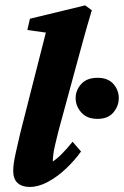

<svg xmlns="http://www.w3.org/2000/svg" viewBox="-20 -703 472 730"><path d="M92.8 7.8Q63.5 7.8 46.9 -7.3Q30.3 -22.5 30.3 -52.7Q30.3 -66.4 32.2 -81.1Q34.2 -95.7 40 -122.6Q45.9 -149.4 57.6 -199.2L154.3 -579.1L84 -588.9L93.8 -631.8L303.7 -682.6L329.1 -664.1Q309.6 -598.6 295.9 -548.8Q282.2 -499 272.5 -462.9L202.1 -204.1Q195.3 -175.8 189.9 -153.8Q184.6 -131.8 182.6 -115.2Q180.7 -98.6 180.7 -88.9Q198.2 -100.6 217.3 -120.1Q236.3 -139.6 255.9 -164.1L288.1 -127Q263.7 -92.8 230.5 -61.5Q197.3 -30.3 161.6 -11.2Q126 7.8 92.8 7.8ZM350.6 -251Q310.5 -251 289.1 -275.4Q267.6 -299.8 267.6 -330.1Q267.6 -360.4 289.1 -383.8Q310.5 -407.2 350.6 -407.2Q390.6 -407.2 411.1 -383.8Q431.6 -360.4 431.6 -330.1Q431.6 -299.8 411.1 -275.4Q390.6 -251 350.6 -251Z"/></svg>

Font: Crimson Pro ExtraBold
Style: Italic
Weight: 800
Italic angle: -12°
Designer: Jacques Le Bailly
Foundry: Baron von Fonthausen
Version: Version 1.003